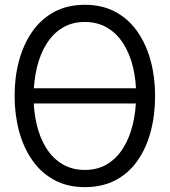

<svg xmlns="http://www.w3.org/2000/svg" viewBox="-20 -754 697 789"><path d="M565 -328.7H94.3V-391.3H565ZM328.7 15Q256.8 15 202.7 -14.5Q148.5 -44 112.5 -95.8Q76.5 -147.5 58.2 -215.5Q40 -283.5 40 -360Q40 -437 58.2 -504.6Q76.5 -572.2 112.5 -623.9Q148.5 -675.7 202.7 -705Q256.8 -734.3 328.7 -734.3Q400.5 -734.3 454.7 -705Q508.8 -675.7 544.8 -623.9Q580.8 -572.2 599.1 -504.6Q617.3 -437 617.3 -360Q617.3 -280.8 599.1 -212.7Q580.8 -144.5 544.8 -93.2Q508.8 -42 454.7 -13.5Q400.5 15 328.7 15ZM328.7 -55.7Q381.3 -55.7 420.7 -79.6Q460 -103.5 486.2 -145.6Q512.3 -187.7 525.7 -242.8Q539 -298 539.3 -360Q540 -422 526.8 -477Q513.7 -532 487.3 -573.9Q461 -615.8 421.2 -639.8Q381.3 -663.7 328.7 -663.7Q276 -663.7 236.7 -639.8Q197.3 -615.8 171.2 -573.9Q145 -532 131.8 -477Q118.7 -422 118 -360Q117.7 -298 130.7 -242.8Q143.7 -187.7 170 -145.6Q196.3 -103.5 236.2 -79.6Q276 -55.7 328.7 -55.7Z"/></svg>

Font: Manrope Variable Light
Style: Regular
Weight: 200
Designer: Mikhail Sharanda
Foundry: Mikhail Sharanda
Version: Version 4.505